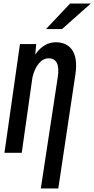

<svg xmlns="http://www.w3.org/2000/svg" viewBox="-20 -827 529 1077"><path d="M373 -807 238 -664H328L489 -807ZM102 30 162 -393C177 -456 210 -500 253 -500C297 -500 315 -464 304 -394L209 230H307L403 -410C423 -543 365 -590 293 -590C254 -590 211 -571 178 -521L183 -580H92L5 30Z"/></svg>

Font: Smiley Sans Oblique
Style: Regular
Weight: 400
Italic angle: -8°
Designer: oooooohmygosh, Nagisa Chen, Janine Sui, Heda Shi, Jian Li
Foundry: atelierAnchor
Version: Version 2.0.1